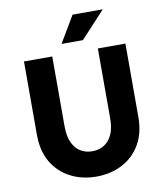

<svg xmlns="http://www.w3.org/2000/svg" viewBox="-97 -979 918 1070"><g transform="rotate(-10 362.0 -444.0)"><path d="M75 -275V-690H235V-295Q235 -238 252 -202Q269 -166 298 -148.5Q327 -131 364 -131Q401 -131 430 -148.5Q459 -166 476 -202Q493 -238 493 -295V-690H649V-275Q649 -183 611 -119Q573 -55 508 -21.5Q443 12 362 12Q282 12 216.5 -21.5Q151 -55 113 -119Q75 -183 75 -275ZM298 -750 387 -900H558L419 -750Z"/></g></svg>

Font: Radio Canada
Style: Regular
Weight: 400
Designer: Charles Daoud, Etienne Aubert Bonn, Alexandre Saumier Demers, Jacques Le Bailly
Foundry: Radio-Canada
Version: Version 2.104;gftools[0.9.28.dev5+ged2979d]